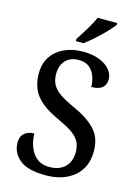

<svg xmlns="http://www.w3.org/2000/svg" viewBox="-138 -1006 789 1091"><g transform="rotate(15 257.0 -460.5)"><path d="M240 10Q135 10 87.5 -30Q40 -70 40 -129Q40 -165 62 -184Q84 -203 119 -203Q121 -132 154.5 -86.5Q188 -41 249 -41Q308 -41 341 -73Q374 -105 374 -162Q374 -199 358.5 -225.5Q343 -252 310 -273.5Q277 -295 224 -319Q136 -359 95.5 -410Q55 -461 55 -541Q55 -598 82.5 -639Q110 -680 158 -702Q206 -724 266 -724Q325 -724 365.5 -707.5Q406 -691 427 -664.5Q448 -638 448 -610Q448 -542 363 -542Q363 -575 352 -604.5Q341 -634 318 -653Q295 -672 257 -672Q207 -672 179 -642.5Q151 -613 151 -562Q151 -527 164.5 -501Q178 -475 210 -452.5Q242 -430 298 -405Q385 -366 428.5 -318Q472 -270 472 -193Q472 -97 408.5 -43.5Q345 10 240 10ZM211 -784Q232 -816 257 -856.5Q282 -897 296 -931H412V-921Q400 -904 373 -875.5Q346 -847 314 -818.5Q282 -790 256 -771H211Z"/></g></svg>

Font: Noto Serif Sinhala SemiCondensed Medium
Style: Regular
Weight: 500
Width: 4
Designer: Jelle Bosma - Monotype Design Team
Foundry: Monotype Imaging Inc.
Version: Version 2.007; ttfautohint (v1.8.4.7-5d5b)